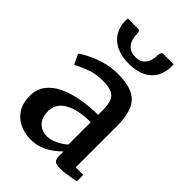

<svg xmlns="http://www.w3.org/2000/svg" viewBox="-240 -912 1024 1024"><g transform="rotate(45 272.0 -400.0)"><path d="M189 11Q144 11 105.8 -7Q67.5 -25 44.5 -61.2Q21.5 -97.5 21.5 -152Q21.5 -201 48 -236Q74.5 -271 120.8 -293Q167 -315 226.2 -325.8Q285.5 -336.5 351 -337V-369Q351 -411.5 342 -436.5Q333 -461.5 309.2 -472.5Q285.5 -483.5 241 -483.5Q183 -483.5 139.5 -465.8Q96 -448 72 -435.5L44.5 -492Q55.5 -501.5 89 -519.2Q122.5 -537 170.2 -551.8Q218 -566.5 271.5 -566.5Q344 -566.5 386 -545.8Q428 -525 446.2 -481.2Q464.5 -437.5 464.5 -368V-54.5H521.5V-6Q510.5 -3.5 491 0Q471.5 3.5 449.8 6.2Q428 9 410 9Q381 9 369.8 0.2Q358.5 -8.5 358.5 -38.5V-68.5Q346 -55 321.8 -36.2Q297.5 -17.5 264 -3.2Q230.5 11 189 11ZM240.5 -62.5Q265.5 -62.5 296.5 -77Q327.5 -91.5 351 -112.5V-281.5Q281 -281 236 -265.5Q191 -250 169.5 -223.8Q148 -197.5 148 -165Q148 -129.5 160 -107Q172 -84.5 193 -73.5Q214 -62.5 240.5 -62.5ZM178 -812.5Q188.5 -812.5 191 -800.5Q193.5 -788.5 193.5 -776.5Q193.5 -760 201 -741Q208.5 -722 226 -708.5Q243.5 -695 274 -695Q303 -695 319.8 -708.5Q336.5 -722 343.5 -741Q350.5 -760 350.5 -776.5Q350.5 -788.5 353.5 -800.5Q356.5 -812.5 366.5 -812.5H444.5Q445 -808.5 445.2 -802.8Q445.5 -797 445.5 -793Q445.5 -752 427 -718.2Q408.5 -684.5 370.2 -664.8Q332 -645 273 -645Q216 -645 177 -664.8Q138 -684.5 118.5 -718.2Q99 -752 99 -793Q99 -798 99.5 -802.8Q100 -807.5 100 -812.5Z"/></g></svg>

Font: Merriweather 20pt SemiBold
Style: Regular
Weight: 600
Version: Version 2.100